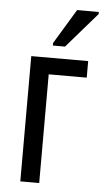

<svg xmlns="http://www.w3.org/2000/svg" viewBox="-54 -785 443 820"><g transform="rotate(5 168.0 -375.0)"><path d="M65 0V-537H309V-466H146V0ZM153 -590V-601L243 -750H336V-741L205 -590Z"/></g></svg>

Font: Noto Sans ExtraCondensed
Style: Regular
Weight: 400
Width: 2
Designer: Monotype Design Team
Foundry: Monotype Imaging Inc.
Version: Version 2.013